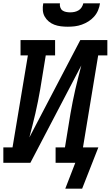

<svg xmlns="http://www.w3.org/2000/svg" viewBox="-27 -975 663 1150"><path d="M379 -815Q358 -815 337.5 -817.5Q317 -820 298.5 -827Q280 -834 265 -846.5Q250 -859 240.5 -876Q231 -893 229.5 -913.5Q228 -934 232 -955H332Q330 -943 334 -931Q338 -919 347 -912.5Q356 -906 368.5 -903.5Q381 -901 393 -901Q406 -901 418.5 -903.5Q431 -906 442.5 -912.5Q454 -919 461.5 -930.5Q469 -942 472 -955H572Q569 -934 560.5 -913.5Q552 -893 537 -876Q522 -859 503 -847Q484 -835 463 -827.5Q442 -820 421 -817.5Q400 -815 379 -815ZM465 155H364L424 0H306V-92H362L395 -294Q401 -330 408.5 -366.5Q416 -403 424 -439Q432 -475 441.5 -511Q451 -547 460 -583L155 0H-7V-92H48L140 -643H96V-735H303V-643H247L214 -441Q208 -405 200.5 -368.5Q193 -332 185 -296Q177 -260 167.5 -224Q158 -188 149 -152L454 -735H616V-643H561L470 -92H562Z"/></svg>

Font: Iosevka Slab SmBdExObl
Style: Regular
Weight: 600
Width: 7
Italic angle: -9°
Monospace: yes
Designer: Belleve Invis
Foundry: Belleve Invis
Version: Version 11.1.0; ttfautohint (v1.8.3)